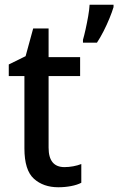

<svg xmlns="http://www.w3.org/2000/svg" viewBox="-20 -780 499 810"><path d="M252 -75Q270 -75 289 -78.5Q308 -82 323 -88V-9Q306 0 280 5Q254 10 226 10Q163 10 123 -26Q83 -62 83 -154V-459H17V-508L88 -543L120 -660H185V-539H318V-459H185V-157Q185 -75 252 -75ZM459 -750Q453 -730 442 -703Q431 -676 417 -648.5Q403 -621 389 -600H330V-612Q335 -629 341 -656Q347 -683 352 -711.5Q357 -740 358 -760H459Z"/></svg>

Font: Noto Sans Telugu SemiCondensed Medium
Style: Regular
Weight: 500
Width: 4
Designer: Jelle Bosma - Monotype Design Team
Foundry: Monotype Imaging Inc.
Version: Version 2.005; ttfautohint (v1.8.4.7-5d5b)